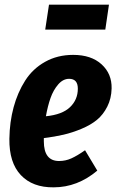

<svg xmlns="http://www.w3.org/2000/svg" viewBox="-20 -782 498 819"><path d="M444.8 -762.2 429.2 -655.8H172.9L189 -762.2ZM292 -547.9Q369.1 -547.9 413.3 -507.6Q457.5 -467.3 456.1 -404.8Q455.1 -361.8 437.7 -327.4Q420.4 -293 393.8 -271Q367.2 -249 328.1 -232.7Q289.1 -216.3 251.2 -207.5Q213.4 -198.7 167 -192.9V-179.2Q167 -95.2 231.9 -95.2Q259.3 -95.2 283.9 -106.2Q308.6 -117.2 342.8 -141.1L395 -54.2Q310.5 17.1 209 17.1Q119.1 18.1 68.8 -35.2Q18.6 -88.4 20 -189.9Q21 -261.7 38.1 -324.7Q55.2 -387.7 87.4 -438.2Q119.6 -488.8 172.4 -518.3Q225.1 -547.9 292 -547.9ZM175.8 -286.1Q245.6 -293 278.8 -325Q312 -356.9 312 -403.8Q312 -445.8 274.9 -445.8Q249 -445.8 228.3 -421.9Q207.5 -397.9 195.6 -364Q183.6 -330.1 175.8 -286.1Z"/></svg>

Font: Fira Sans Compressed
Style: Bold Italic
Weight: 700
Width: 3
Italic angle: -8°
Designer: Carrois Corporate & Edenspiekermann AG
Foundry: Carrois Corporate GbR & Edenspiekermann AG
Version: Version 4.203;PS 004.203;hotconv 1.0.88;makeotf.lib2.5.64775